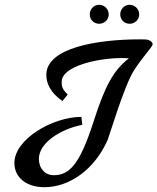

<svg xmlns="http://www.w3.org/2000/svg" viewBox="-20 -783 656 800"><path d="M599 -616C593 -619 584 -619 562 -619C389 -619 173 -585 173 -471C173 -436 189 -398 240 -362L262 -389C238 -413 237 -424 237 -442C237 -508 389 -541 486 -541C492 -541 503 -541 517 -540C452 -489 418 -426 370 -277C313 -99 270 -53 204 -53C168 -53 142 -81 142 -121C142 -186 228 -244 323 -263L319 -296C201 -296 40 -204 40 -104C40 -43 90 -3 165 -3C269 -3 374 -76 429 -201C435 -215 498 -428 539 -491C573 -544 616 -589 616 -598C616 -606 609 -613 599 -616ZM354 -723C354 -701 371 -684 393 -684C415 -684 433 -701 433 -723C433 -745 415 -763 393 -763C371 -763 354 -745 354 -723ZM481 -723C481 -701 498 -684 520 -684C542 -684 560 -701 560 -723C560 -745 542 -763 520 -763C498 -763 481 -745 481 -723Z"/></svg>

Font: Marck Script
Style: Regular
Weight: 400
Designer: Denis Masharov, Marck Fogel
Foundry: Denis Masharov
Version: Version 1.002